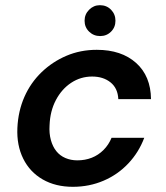

<svg xmlns="http://www.w3.org/2000/svg" viewBox="-20 -708 639 740"><path d="M261 12Q194 12 144.5 -16.5Q95 -45 69.5 -96.5Q44 -148 47 -215Q50 -280 74 -334.5Q98 -389 140 -429.5Q182 -470 236 -493Q290 -516 353 -516Q448 -516 504.5 -465.5Q561 -415 562 -326H436Q434 -368 406 -390.5Q378 -413 335 -413Q291 -413 254.5 -389Q218 -365 195.5 -322.5Q173 -280 171 -225Q169 -194 176 -168.5Q183 -143 197 -125.5Q211 -108 232 -99Q253 -90 278 -90Q308 -90 333.5 -100Q359 -110 379 -130Q399 -150 410 -177H536Q515 -121 474.5 -78Q434 -35 379 -11.5Q324 12 261 12ZM366 -569Q341 -569 323.5 -586Q306 -603 306 -628Q306 -653 323.5 -670.5Q341 -688 365 -688Q391 -688 408 -670.5Q425 -653 425 -628Q425 -603 408 -586Q391 -569 366 -569Z"/></svg>

Font: DM Sans SemiBold
Style: Italic
Weight: 600
Italic angle: -10°
Designer: Colophon Foundry, Jonny Pinhorn
Foundry: Colophon Foundry
Version: Version 4.004;gftools[0.9.30]